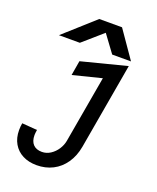

<svg xmlns="http://www.w3.org/2000/svg" viewBox="-171 -860 942 1155"><g transform="rotate(20 300.0 -283.0)"><path d="M260.5 -761H406L527 -586.5H406.5L325.5 -696.5L199.5 -586.5H65.5ZM133 28.5Q133 67.5 152.8 88Q172.5 108.5 208.5 108.5Q238 108.5 263.5 91.8Q289 75 305.8 49Q322.5 23 327.5 -4.5L402.5 -433.5L219 -387.5L235 -481.5L524 -555.5L428 -4.5Q417 57.5 386 102.5Q355 147.5 308.8 171Q262.5 194.5 206.5 194.5Q155 194.5 116.5 174.8Q78 155 56.8 118.2Q35.5 81.5 35.5 31.5Q35.5 7.5 39.5 -13L136.5 -5.5Q133 16.5 133 28.5Z"/></g></svg>

Font: JuliaMono Medium
Style: Italic
Weight: 500
Italic angle: -9°
Monospace: yes
Designer: cormullion
Foundry: corm
Version: Version 0.054; ttfautohint (v1.8.4)